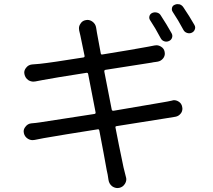

<svg xmlns="http://www.w3.org/2000/svg" viewBox="-20 -864 1040 939"><path d="M819.3 -701.2Q825.2 -690.4 821.3 -679.2Q817.4 -668 805.7 -663.1Q794.9 -658.2 783.2 -662.1Q771.5 -666 765.6 -677.7Q739.3 -727.5 713.9 -765.6Q708 -774.4 710.9 -785.2Q713.9 -795.9 724.6 -800.8Q736.3 -805.7 748.5 -802.2Q760.7 -798.8 766.6 -788.1Q794.9 -745.1 819.3 -701.2ZM496.1 -522.5Q489.3 -521.5 490.2 -513.7L526.4 -328.1Q528.3 -321.3 535.2 -322.3Q737.3 -356.4 775.4 -363.3Q799.8 -367.2 821.3 -372.1Q826.2 -374 831.1 -374Q842.8 -374 853.5 -367.2Q868.2 -358.4 871.1 -340.8Q872.1 -336.9 872.1 -333Q872.1 -320.3 865.2 -310.5Q854.5 -295.9 837.9 -293Q815.4 -290 790 -285.2Q733.4 -276.4 549.8 -247.1Q543 -246.1 544.9 -239.3Q551.8 -202.1 561.5 -154.8Q571.3 -107.4 576.7 -81.5Q582 -55.7 584 -45.9Q591.8 -12.7 595.7 1Q597.7 6.8 597.7 12.7Q597.7 24.4 590.8 35.2Q581.1 50.8 563.5 54.7Q558.6 55.7 554.7 55.7Q541 55.7 528.3 46.9Q513.7 35.2 510.7 16.6Q506.8 -12.7 502 -31.2Q489.3 -103.5 465.8 -225.6Q463.9 -233.4 457 -231.4Q283.2 -204.1 194.3 -188.5Q168.9 -183.6 149.4 -179.7Q144.5 -178.7 139.6 -178.7Q127 -178.7 116.2 -185.5Q100.6 -195.3 96.7 -212.9Q95.7 -217.8 95.7 -221.7Q95.7 -233.4 104.5 -244.1Q115.2 -258.8 132.8 -260.7Q157.2 -262.7 175.8 -265.6Q237.3 -274.4 441.4 -306.6Q449.2 -307.6 447.3 -315.4L411.1 -502Q410.2 -508.8 402.3 -507.8Q239.3 -482.4 189.5 -472.7Q171.9 -469.7 153.3 -465.8Q148.4 -464.8 143.6 -464.8Q130.9 -464.8 119.1 -471.7Q103.5 -482.4 99.6 -501Q98.6 -504.9 98.6 -508.8Q98.6 -521.5 107.4 -532.2Q118.2 -546.9 136.7 -548.8Q156.2 -550.8 173.8 -551.8Q229.5 -557.6 387.7 -583Q394.5 -584 393.6 -590.8Q375 -680.7 373 -690.4Q370.1 -702.1 367.2 -714.8Q366.2 -719.7 366.2 -725.6Q366.2 -737.3 373 -747.1Q381.8 -762.7 399.4 -765.6Q403.3 -766.6 407.2 -766.6Q420.9 -766.6 432.6 -757.8Q447.3 -747.1 450.2 -728.5Q452.1 -714.8 454.1 -704.1Q455.1 -695.3 472.7 -603.5Q473.6 -595.7 481.4 -597.7Q632.8 -622.1 705.1 -635.7Q720.7 -638.7 735.4 -641.6Q740.2 -642.6 745.1 -642.6Q756.8 -642.6 767.6 -635.7Q782.2 -627 785.2 -610.4Q786.1 -605.5 786.1 -601.6Q786.1 -589.8 778.3 -579.1Q767.6 -565.4 751 -562.5Q747.1 -561.5 741.2 -561Q735.4 -560.5 730.5 -559.6Q725.6 -558.6 720.7 -557.6ZM824.2 -806.6Q820.3 -812.5 820.3 -819.3Q820.3 -822.3 821.3 -826.2Q824.2 -836.9 835 -840.8Q840.8 -843.8 847.7 -843.8Q853.5 -843.8 858.4 -842.8Q870.1 -838.9 877 -828.1Q906.2 -785.2 930.7 -742.2Q934.6 -735.4 934.6 -729.5Q934.6 -724.6 932.6 -719.7Q928.7 -709 918 -704.1Q912.1 -701.2 905.3 -701.2Q900.4 -701.2 894.5 -703.1Q882.8 -707 877 -717.8Q851.6 -765.6 824.2 -806.6Z"/></svg>

Font: Gen Jyuu Gothic Regular
Style: Regular
Weight: 400
Designer: [Source Han Sans]
Ryoko NISHIZUKA  (kana & ideographs); Paul D. Hunt (Latin, Greek & Cyrillic); Wenlong ZHANG  (bopomofo
Version: Version 1.002.20150607